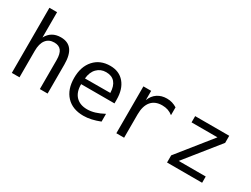

<svg xmlns="http://www.w3.org/2000/svg" viewBox="-54 -1115 2108 1611"><g transform="rotate(30 1000.0 -309.5)"><path d="M422.9 -281.2V0H347.7V-281.2Q347.7 -341.8 326.2 -370.6Q304.7 -399.4 258.8 -399.4Q207 -399.4 178.7 -362.8Q150.4 -326.2 150.4 -255.9V0H76.2V-630.9H150.4V-385.7Q170.9 -424.8 204.6 -444.8Q238.3 -464.8 285.2 -464.8Q354.5 -464.8 388.7 -419.4Q422.9 -374 422.9 -281.2Z M950.2 -245.1V-209H627V-207Q627 -131.8 666 -91.3Q705.1 -50.8 775.4 -50.8Q811.5 -50.8 850.1 -62.5Q888.7 -74.2 932.6 -97.7V-22.5Q890.6 -5.9 851.1 2.9Q811.5 11.7 774.4 11.7Q668.9 11.7 609.4 -51.8Q549.8 -115.2 549.8 -226.6Q549.8 -335 607.9 -399.9Q666 -464.8 763.7 -464.8Q850.6 -464.8 900.4 -405.8Q950.2 -346.7 950.2 -245.1ZM876 -267.6Q874 -333 844.7 -367.2Q815.4 -401.4 759.8 -401.4Q707 -401.4 671.9 -365.7Q636.7 -330.1 630.9 -266.6Z M1410.2 -360.4Q1386.7 -378.9 1361.8 -387.2Q1336.9 -395.5 1306.6 -395.5Q1237.3 -395.5 1200.7 -351.6Q1164.1 -307.6 1164.1 -225.6V0H1088.9V-454.1H1164.1V-364.3Q1182.6 -413.1 1221.2 -439Q1259.8 -464.8 1312.5 -464.8Q1340.8 -464.8 1364.3 -457.5Q1387.7 -450.2 1410.2 -436.5Z M1589.8 -455.1H1919.9V-386.7L1658.2 -60.5H1919.9V0H1580.1V-69.3L1840.8 -394.5H1589.8Z"/></g></svg>

Font: BabelStone Mayan Numerals
Style: Regular
Weight: 400
Designer: Andrew West
Foundry: BabelStone
Version: Version 11.000 June 09, 2018